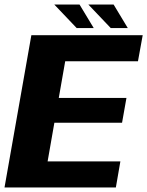

<svg xmlns="http://www.w3.org/2000/svg" viewBox="-38 -831 652 851"><path d="M-18 0H475.5L495.5 -115.5H173L203 -287H503L522.5 -397H222.5L251 -559.5H573.5L594.5 -675H101ZM453 -706.5H528.5L465.5 -811H353.5ZM302 -706.5H377.5L314.5 -811H202.5Z"/></svg>

Font: Anybody
Style: Bold Italic
Weight: 700
Italic angle: -10°
Designer: Tyler Finck
Foundry: Etcetera Type Company
Version: Version 1.113;gftools[0.9.25]